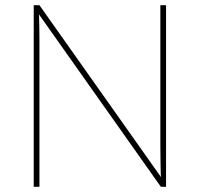

<svg xmlns="http://www.w3.org/2000/svg" viewBox="-20 -720 771 740"><path d="M110 0V-700H132L605 -31H601Q600 -40 599.5 -50Q599 -60 599 -74.5Q599 -89 598.5 -111Q598 -133 598 -164.5Q598 -196 598 -241V-700H620V0H600L115 -686H130Q130 -676 130.5 -658Q131 -640 131.5 -616.5Q132 -593 132 -567.5Q132 -542 132 -517Q132 -492 132 -470V0Z"/></svg>

Font: Lexend Deca Thin
Style: Regular
Weight: 250
Designer: Bonnie Shaver-Troup, Thomas Jockin
Foundry: Lexend
Version: Version 1.007